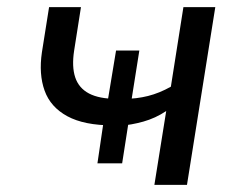

<svg xmlns="http://www.w3.org/2000/svg" viewBox="-20 -516 679 536"><path d="M411 0 444 -206Q414 -186 380 -176.5Q346 -167 315 -165L340 -182L321 -60H252L270 -182L295 -166Q215 -166 168 -191.5Q121 -217 104.5 -263Q88 -309 97 -370L117 -496H206L187 -375Q180 -330 190 -300Q200 -270 228.5 -255Q257 -240 306 -240L280 -230L304 -375H369L346 -230L327 -240Q361 -240 393 -248Q425 -256 457 -274L492 -496H581L502 0Z"/></svg>

Font: Nunito Sans 7pt
Style: Italic
Weight: 400
Italic angle: -9°
Designer: Vernon Adams
Foundry: Vernon Adams
Version: Version 3.101;gftools[0.9.27]